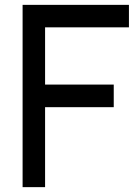

<svg xmlns="http://www.w3.org/2000/svg" viewBox="-20 -770 571 790"><path d="M165.5 -657.5V-422H448V-329H165.5V0H73V-750H510.5V-657.5Z"/></svg>

Font: Russisch Sans Medium
Style: Regular
Weight: 500
Width: 4
Designer: Michael Sharanda (font) & Cristiano Sobral (main changes)
Foundry: Michael Sharanda
Version: Version 2.00;September 8, 2020;FontCreator 13.0.0.2681 64-bi